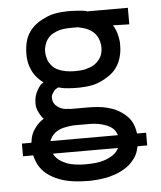

<svg xmlns="http://www.w3.org/2000/svg" viewBox="-53 -574 707 844"><g transform="rotate(-5 300.0 -152.5)"><path d="M301 223Q287 223 272.5 222Q258 221 243.5 219.5Q229 218 214.5 215Q200 212 186.5 207.5Q173 203 160 197Q147 191 134.5 183Q122 175 111.5 165Q101 155 93 143Q85 131 79.5 117Q74 103 71 90H26V34H68Q69 25 71 15.5Q73 6 76.5 -3Q80 -12 85 -20Q90 -28 96 -35.5Q102 -43 110 -50.5Q118 -58 124 -62L131 -66Q127 -70 123.5 -75Q120 -80 117 -85Q114 -90 111 -96Q108 -102 105.5 -108.5Q103 -115 102 -120Q101 -125 101 -130V-140Q101 -147 102 -154.5Q103 -162 105 -169Q107 -176 110 -183Q113 -190 117.5 -197.5Q122 -205 126 -210.5Q130 -216 134 -219L144 -226Q134 -233 125.5 -241.5Q117 -250 109.5 -259.5Q102 -269 97 -279.5Q92 -290 88 -301.5Q84 -313 82 -327Q80 -341 80 -349V-359Q80 -373 82 -387.5Q84 -402 88 -416Q92 -430 99.5 -443Q107 -456 116.5 -466.5Q126 -477 138 -486Q150 -495 162.5 -501.5Q175 -508 188.5 -513.5Q202 -519 216.5 -522Q231 -525 248 -526.5Q265 -528 275 -528H287Q295 -528 303.5 -527.5Q312 -527 320.5 -526.5Q329 -526 339 -525Q349 -524 354 -523L363 -520H542V-447L470 -449Q474 -443 477 -437Q480 -431 482.5 -424.5Q485 -418 487 -411Q489 -404 490.5 -396Q492 -388 493 -381.5Q494 -375 494 -371V-359Q494 -344 492 -330Q490 -316 485.5 -301.5Q481 -287 474 -274.5Q467 -262 457.5 -251Q448 -240 436 -231.5Q424 -223 411.5 -216Q399 -209 385.5 -203.5Q372 -198 357.5 -195Q343 -192 326 -190.5Q309 -189 300 -189H287Q278 -189 269 -189.5Q260 -190 251 -190.5Q242 -191 232 -192.5Q222 -194 216 -196L206 -198Q200 -195 195 -191.5Q190 -188 186 -182.5Q182 -177 178.5 -170.5Q175 -164 175 -160V-153Q175 -144 178 -136.5Q181 -129 186.5 -123Q192 -117 199 -112.5Q206 -108 213.5 -105Q221 -102 230.5 -101Q240 -100 246 -100L252 -99H328Q339 -99 350.5 -98.5Q362 -98 373.5 -97Q385 -96 396 -94Q407 -92 418 -89Q429 -86 439.5 -82Q450 -78 460 -72.5Q470 -67 479 -60.5Q488 -54 496.5 -46Q505 -38 511.5 -29Q518 -20 522.5 -9.5Q527 1 530 13Q533 25 534 34H574V90H531Q529 103 524 116.5Q519 130 511 141Q503 152 493.5 162Q484 172 472.5 179.5Q461 187 448.5 193.5Q436 200 423 204.5Q410 209 396.5 212.5Q383 216 369.5 218Q356 220 340 221.5Q324 223 315 223ZM280 -263H287Q296 -263 304.5 -263.5Q313 -264 321 -265Q329 -266 337.5 -268.5Q346 -271 354 -274Q362 -277 369.5 -281.5Q377 -286 383 -291.5Q389 -297 394.5 -304Q400 -311 403.5 -318.5Q407 -326 409 -336Q411 -346 411 -352V-359Q411 -371 407.5 -383.5Q404 -396 398 -406.5Q392 -417 382.5 -425.5Q373 -434 362 -439.5Q351 -445 336.5 -449Q322 -453 315 -454H287Q279 -454 270.5 -453.5Q262 -453 253 -452Q244 -451 236 -449Q228 -447 220 -443.5Q212 -440 204.5 -436Q197 -432 191 -426.5Q185 -421 180 -414Q175 -407 171.5 -399Q168 -391 165.5 -381Q163 -371 163 -366V-359Q163 -350 164.5 -342Q166 -334 168.5 -325.5Q171 -317 175.5 -310Q180 -303 185.5 -296.5Q191 -290 198 -285Q205 -280 213 -276.5Q221 -273 229 -270.5Q237 -268 245.5 -266.5Q254 -265 264 -264Q274 -263 280 -263ZM152 34H450Q447 26 443 18.5Q439 11 432.5 5Q426 -1 418.5 -5.5Q411 -10 403 -13Q395 -16 386.5 -18.5Q378 -21 369.5 -22.5Q361 -24 351 -25Q341 -26 335 -26H259Q248 -25 237 -23.5Q226 -22 215.5 -19.5Q205 -17 195 -12.5Q185 -8 176.5 -1Q168 6 161.5 15Q155 24 152 34ZM293 149H301Q322 149 342 147Q362 145 381.5 138.5Q401 132 418.5 120.5Q436 109 445 90H158Q162 99 168.5 106.5Q175 114 182.5 119.5Q190 125 198.5 129.5Q207 134 216 137.5Q225 141 235 143Q245 145 254.5 146.5Q264 148 275 148.5Q286 149 293 149Z"/></g></svg>

Font: R Plex Mono
Style: Regular
Weight: 400
Monospace: yes
Designer: Belleve Invis
Foundry: Belleve Invis
Version: Version 31.8.0